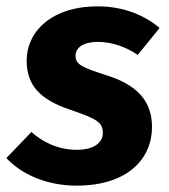

<svg xmlns="http://www.w3.org/2000/svg" viewBox="-38 -568 531 605"><path d="M270 -548C124 -548 46 -468 46 -377C46 -298 90 -254 181 -223C265 -194 286 -184 286 -149C286 -120 260 -96 204 -96C144 -96 96 -121 61 -152L-18 -70C28 -20 108 17 203 17C366 17 441 -69 441 -168C441 -251 392 -300 303 -329C222 -355 200 -364 200 -392C200 -418 224 -436 271 -436C313 -436 358 -421 396 -395L465 -480C416 -521 350 -548 270 -548Z"/></svg>

Font: Fira Sans
Style: Bold Italic
Weight: 700
Italic angle: -8°
Designer: bBox Type GmbH & Carrois Corporate GbR & Edenspiekermann AG
Foundry: bBox Type GmbH & Carrois Corporate GbR & Edenspiekermann AG
Version: Version 4.301;PS 004.301;hotconv 1.0.88;makeotf.lib2.5.64775